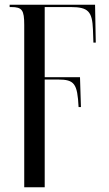

<svg xmlns="http://www.w3.org/2000/svg" viewBox="-20 -556 462 816"><path d="M83 -450V240H170V-218H227C296 -218 309 -201 314 -101H324L320 -228H170V-526H281C355 -526 372 -507 375 -431L377 -375H387L384 -536H21V-526H28C74 -526 83 -513 83 -450Z"/></svg>

Font: Noto Serif Display ExtraCondensed
Style: Regular
Weight: 400
Width: 2
Designer: Monotype Design Team
Foundry: Monotype Imaging Inc.
Version: Version 2.009